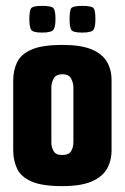

<svg xmlns="http://www.w3.org/2000/svg" viewBox="-20 -629 425 654"><path d="M192 5Q123 5 87 -11Q51 -27 38 -55Q25 -83 25 -117V-354Q25 -389 38 -416.5Q51 -444 87 -460Q123 -476 194 -476Q255 -476 291.5 -461Q328 -446 344 -419Q360 -392 360 -356V-117Q360 -81 344 -53.5Q328 -26 291.5 -10.5Q255 5 192 5ZM191 -101Q215 -101 222.5 -114.5Q230 -128 230 -144V-332Q230 -346 222.5 -361Q215 -376 193 -376Q170 -376 162.5 -361Q155 -346 155 -332V-142Q155 -128 162.5 -114.5Q170 -101 191 -101ZM260 -518Q227 -518 222 -528.5Q217 -539 217 -564Q217 -591 222 -600Q227 -609 260 -609Q294 -609 299.5 -600Q305 -591 305 -564Q305 -539 299 -528.5Q293 -518 260 -518ZM123 -518Q91 -518 85.5 -528.5Q80 -539 80 -564Q80 -591 85.5 -600Q91 -609 123 -609Q157 -609 163 -600Q169 -591 169 -564Q169 -539 162.5 -528.5Q156 -518 123 -518Z"/></svg>

Font: Smooch Sans Thin ExtraBold
Style: Regular
Weight: 800
Version: Version 1.010